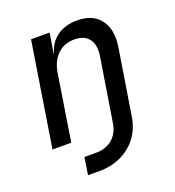

<svg xmlns="http://www.w3.org/2000/svg" viewBox="-134 -666 868 952"><g transform="rotate(-20 300.0 -190.0)"><path d="M168 180 182 89H245Q296 89 330 60Q364 31 372 -19L426 -357Q434 -413 410 -444.5Q386 -476 334 -476Q280 -476 245 -442.5Q210 -409 200 -349L145 0H46L133 -550H231L214 -445H216Q231 -500 273.5 -530Q316 -560 379 -560Q461 -560 500.5 -508Q540 -456 527 -368L471 -17Q461 43 428 87Q395 131 343.5 155.5Q292 180 229 180Z"/></g></svg>

Font: JetBrains Mono NL Medium
Style: Italic
Weight: 500
Italic angle: -9°
Monospace: yes
Designer: Philipp Nurullin, Konstantin Bulenkov
Foundry: JetBrains
Version: Version 2.305; ttfautohint (v1.8.4.7-5d5b)